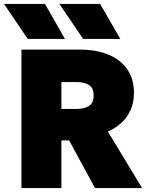

<svg xmlns="http://www.w3.org/2000/svg" viewBox="-32 -951 754 971"><path d="M76.5 0V-700H373.5Q455.5 -700 516.8 -674.5Q578 -649 611.8 -600.2Q645.5 -551.5 645.5 -482Q645.5 -431 627.5 -392.5Q609.5 -354 579.5 -327.5Q549.5 -301 513.5 -286L686.5 0H448.5L317.5 -241H278.5V0ZM278.5 -400H352.5Q394 -400 417.8 -415Q441.5 -430 441.5 -468Q441.5 -506.5 417.8 -521.2Q394 -536 353.5 -536H278.5ZM576.5 -754H388.5L268.5 -931H474.5ZM296.5 -754H108.5L-11.5 -931H195.5Z"/></svg>

Font: Geologica Cursive Black
Style: Regular
Weight: 900
Designer: Sindre Bremnes, Frode Helland
Foundry: Monokrom Skriftforlag AS
Version: Version 1.010;gftools[0.9.28]